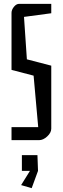

<svg xmlns="http://www.w3.org/2000/svg" viewBox="-20 -730 327 1000"><path d="M120 -421 247 -388V-60Q247 -39 226 -19.5Q205 0 183 0H40V-68H179L155 -336L40 -366V-663Q40 -679 52.5 -694.5Q65 -710 80 -710H247V-661L105 -642ZM94 78H175L178 160L145 250L90 234L136 160H94Z"/></svg>

Font: Bahiana
Style: Regular
Weight: 400
Designer: Pablo Cosgaya & Dani Raskovsky
Foundry: Pablo Cosgaya & Dani Raskovsky
Version: Version 1.005